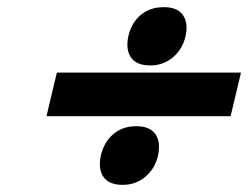

<svg xmlns="http://www.w3.org/2000/svg" viewBox="-20 -617 694 537"><path d="M625 -292H110L139 -414H654ZM422 -182Q414 -146 387 -123Q360 -100 323 -100Q285 -100 269.5 -122Q254 -144 262 -182Q271 -220 297 -242Q323 -264 361 -264Q399 -264 414.5 -242Q430 -220 422 -182ZM499 -516Q491 -480 464 -457Q437 -434 400 -434Q362 -434 346.5 -456Q331 -478 339 -516Q348 -554 374 -575.5Q400 -597 438 -597Q476 -597 491.5 -575Q507 -553 499 -516Z"/></svg>

Font: Passageway
Style: BdIt
Weight: 700
Foundry: Ascender Corporation
Version: Version 1.11